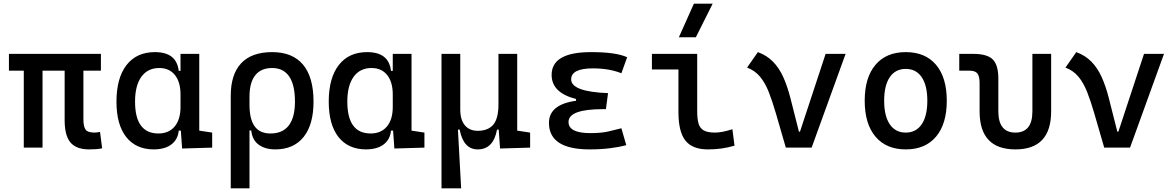

<svg xmlns="http://www.w3.org/2000/svg" viewBox="-20 -815 6485 1060"><path d="M472.7 9.8Q400.9 9.8 368.9 -28.6Q336.9 -66.9 336.9 -151.4V-517.6H440.4V-156.2Q440.4 -117.7 451.9 -100.3Q463.4 -83 502 -83Q508.8 -83 515.9 -84Q522.9 -85 532.2 -86.9L543.9 3.9Q525.9 7.3 510.7 8.5Q495.6 9.8 472.7 9.8ZM111.3 0V-517.6H214.8V0ZM29.3 -424.8V-517.6H537.1V-424.8Z M829.1 9.8Q731 9.8 677 -58.3Q623 -126.5 623 -253.9Q623 -384.3 678.5 -455.8Q733.9 -527.3 835 -527.3Q895 -527.3 927.7 -501.7Q960.4 -476.1 966.8 -423.8H1006.8L976.6 -293Q976.6 -362.3 945.6 -400.9Q914.6 -439.5 859.4 -439.5Q795.4 -439.5 760.5 -391.1Q725.6 -342.8 725.6 -253.9Q725.6 -78.1 854.5 -78.1Q912.1 -78.1 944.3 -116.7Q976.6 -155.3 976.6 -224.6V-252L1011.7 -93.8H966.8Q963.4 -59.6 945.3 -36.4Q927.2 -13.2 897.7 -1.7Q868.2 9.8 829.1 9.8ZM985.4 4.9 976.6 -119.1V-239.3L1080.1 -210V-93.8L1151.4 -83V0ZM976.6 -146.5V-517.6H1080.1V-175.8Z M1500 9.8Q1443.4 9.8 1407.7 -16.6Q1372.1 -43 1367.2 -94.7H1322.3L1357.4 -237.3Q1357.4 -156.7 1386 -117.4Q1414.6 -78.1 1473.6 -78.1Q1540.5 -78.1 1574.5 -122.6Q1608.4 -167 1608.4 -253.9Q1608.4 -345.7 1576.7 -392.6Q1544.9 -439.5 1482.4 -439.5Q1420.9 -439.5 1389.2 -399.4Q1357.4 -359.4 1357.4 -281.2L1253.9 -285.6Q1253.9 -404.8 1311.8 -466.1Q1369.6 -527.3 1482.4 -527.3Q1595.2 -527.3 1653.1 -458Q1710.9 -388.7 1710.9 -253.9Q1710.9 -126.5 1655.8 -58.3Q1600.6 9.8 1500 9.8ZM1253.9 224.6V-285.6H1357.4V224.6Z M2001 9.8Q1902.8 9.8 1848.9 -58.3Q1794.9 -126.5 1794.9 -253.9Q1794.9 -384.3 1850.3 -455.8Q1905.8 -527.3 2006.8 -527.3Q2066.9 -527.3 2099.6 -501.7Q2132.3 -476.1 2138.7 -423.8H2178.7L2148.4 -293Q2148.4 -362.3 2117.4 -400.9Q2086.4 -439.5 2031.2 -439.5Q1967.3 -439.5 1932.4 -391.1Q1897.5 -342.8 1897.5 -253.9Q1897.5 -78.1 2026.4 -78.1Q2084 -78.1 2116.2 -116.7Q2148.4 -155.3 2148.4 -224.6V-252L2183.6 -93.8H2138.7Q2135.3 -59.6 2117.2 -36.4Q2099.1 -13.2 2069.6 -1.7Q2040 9.8 2001 9.8ZM2157.2 4.9 2148.4 -119.1V-239.3L2252 -210V-93.8L2323.2 -83V0ZM2148.4 -146.5V-517.6H2252V-175.8Z M2617.7 9.8Q2538.6 9.8 2517.6 -99.6H2489.7L2417.5 -175.8V-517.6H2521V-210Q2521 -153.8 2546.4 -123.3Q2571.8 -92.8 2617.7 -92.8Q2674.3 -92.8 2703.1 -126.5Q2731.9 -160.2 2731.9 -239.3L2758.3 -99.6H2724.1Q2713.9 -44.9 2687.3 -17.6Q2660.6 9.8 2617.7 9.8ZM2417.5 224.6V-210L2507.3 -115.7L2525.9 224.6ZM2740.7 4.9 2731.9 -119.1V-210H2835.4V-93.8L2906.7 -83V0ZM2731.9 -146.5V-517.6H2835.4V-175.8Z M3235.4 9.8Q3010.7 9.8 3010.7 -136.7Q3010.7 -247.1 3187.5 -261.7L3336.9 -300.8L3325.2 -212.4H3309.6Q3118.7 -212.4 3118.7 -141.6Q3118.7 -80.1 3239.3 -80.1Q3299.8 -80.1 3339.6 -89.4Q3379.4 -98.6 3410.6 -106.9L3437.5 -13.7Q3398.4 -2.9 3347.4 3.4Q3296.4 9.8 3235.4 9.8ZM3160.2 -212.4V-268.6Q3025.4 -302.7 3025.4 -401.4Q3025.4 -527.3 3243.2 -527.3Q3381.3 -527.3 3442.4 -499L3410.6 -410.6Q3343.3 -437.5 3253.9 -437.5Q3133.3 -437.5 3133.3 -377Q3133.3 -308.6 3336.9 -300.8L3325.2 -212.4Z M3888.7 9.8Q3802.2 9.8 3763.9 -39.1Q3725.6 -87.9 3725.6 -195.3V-517.6H3829.1V-200.2Q3829.1 -159.2 3836.4 -133.3Q3843.8 -107.4 3865 -95.2Q3886.2 -83 3927.7 -83Q3965.8 -83 4023.4 -101.6L4035.2 -10.7Q3997.6 0 3962.9 4.9Q3928.2 9.8 3888.7 9.8ZM3579.1 -431.6V-517.6H3734.4V-431.6ZM3728 -609.4 3811 -794.9H3914.6L3821.8 -609.4Z M4318.4 0 4387.7 -87.9H4396.5L4538.1 -517.6H4648.4L4460.9 0ZM4318.4 0 4263.2 -190.4Q4244.1 -255.9 4224.4 -306.4Q4204.6 -356.9 4176.5 -391.1Q4148.4 -425.3 4104.5 -441.9L4164.1 -527.3Q4214.4 -508.8 4248 -474.1Q4281.7 -439.5 4304.4 -389.2Q4327.1 -338.9 4343.8 -273.4L4403.3 -38.6Z M4980.5 9.8Q4873 9.8 4813.5 -60.5Q4753.9 -130.9 4753.9 -258.8Q4753.9 -387.2 4813.5 -457.3Q4873 -527.3 4980.5 -527.3Q5088.4 -527.3 5147.7 -457.3Q5207 -387.2 5207 -258.8Q5207 -130.9 5147.7 -60.5Q5088.4 9.8 4980.5 9.8ZM4980.5 -83Q5037.6 -83 5068.6 -128.9Q5099.6 -174.8 5099.6 -258.8Q5099.6 -343.3 5068.6 -388.9Q5037.6 -434.6 4980.5 -434.6Q4923.3 -434.6 4892.3 -388.9Q4861.3 -343.3 4861.3 -258.8Q4861.3 -174.8 4892.3 -128.9Q4923.3 -83 4980.5 -83Z M5585.9 9.8Q5388.2 9.8 5388.2 -200.2V-356.4Q5388.2 -394 5376 -409.4Q5363.8 -424.8 5333.5 -424.8H5275.9V-517.6H5353Q5429.7 -517.6 5460.7 -487.1Q5491.7 -456.5 5491.7 -380.9V-200.2Q5491.7 -83 5585.9 -83Q5679.7 -83 5679.7 -200.2V-517.6H5783.2V-200.2Q5783.2 9.8 5585.9 9.8Z M6076.2 0 6145.5 -87.9H6154.3L6295.9 -517.6H6406.2L6218.8 0ZM6076.2 0 6021 -190.4Q6002 -255.9 5982.2 -306.4Q5962.4 -356.9 5934.3 -391.1Q5906.2 -425.3 5862.3 -441.9L5921.9 -527.3Q5972.2 -508.8 6005.9 -474.1Q6039.6 -439.5 6062.3 -389.2Q6085 -338.9 6101.6 -273.4L6161.1 -38.6Z"/></svg>

Font: Cascadia Mono PL
Style: Regular
Weight: 400
Monospace: yes
Designer: Aaron Bell
Foundry: Saja Typeworks
Version: Version 2102.003